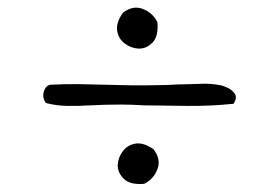

<svg xmlns="http://www.w3.org/2000/svg" viewBox="-20 -587 718 494"><path d="M581 -320Q524 -314 462.5 -314.5Q401 -315 349 -316Q334 -317 319.5 -317.5Q305 -318 292 -318Q270 -318 251 -317.5Q232 -317 214 -316Q181 -314 153 -314.5Q125 -315 98 -322Q88 -336 93 -352Q98 -368 111 -369Q148 -371 181.5 -370.5Q215 -370 251 -369Q282 -368 316 -367.5Q350 -367 391 -368Q408 -368 423 -369Q438 -370 450 -370Q481 -371 502.5 -371.5Q524 -372 545 -368Q553 -367 565 -361.5Q577 -356 584 -346Q591 -336 581 -320ZM385 -530Q388 -493 372 -477Q356 -461 336 -462Q317 -463 301 -475Q285 -487 281.5 -507.5Q278 -528 296 -554Q322 -574 347.5 -564Q373 -554 385 -530ZM351 -114Q314 -111 298 -127.5Q282 -144 283 -163Q284 -182 296 -198Q308 -214 328.5 -217.5Q349 -221 375 -203Q395 -177 385 -151.5Q375 -126 351 -114Z"/></svg>

Font: Yuji Syuku
Style: Regular
Weight: 400
Designer: Kataoka Yuji
Foundry: Kinuta Font Factory
Version: Version 3.002